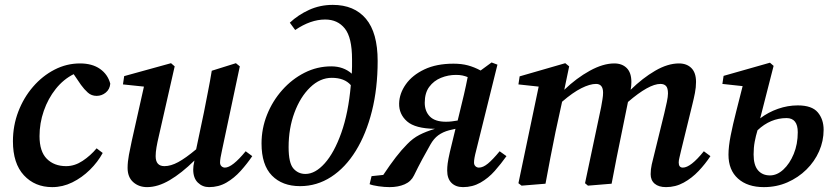

<svg xmlns="http://www.w3.org/2000/svg" viewBox="-20 -753 3417 787"><path d="M194 14Q123 14 78 -34.5Q33 -83 33 -174Q33 -238 55 -295.5Q77 -353 115.5 -397.5Q154 -442 203.5 -467.5Q253 -493 308 -493Q358 -493 390 -470.5Q422 -448 432 -410Q430 -387 413.5 -373.5Q397 -360 376 -360Q355 -360 340 -373.5Q325 -387 312 -405L282 -449Q240 -428 208.5 -388.5Q177 -349 159.5 -298.5Q142 -248 142 -195Q142 -132 172 -102Q202 -72 251 -72Q286 -72 318.5 -93.5Q351 -115 376 -145L401 -126Q381 -89 348.5 -57Q316 -25 276.5 -5.5Q237 14 194 14Z M837 14Q810 14 791 -4.5Q772 -23 772 -58Q772 -65 773 -73.5Q774 -82 777 -95Q724 -43 675.5 -14.5Q627 14 583 14Q549 14 526 -6.5Q503 -27 503 -65Q503 -89 508.5 -118.5Q514 -148 520 -175L570 -398L484 -407L489 -441L681 -494L696 -481L631 -195Q625 -170 621.5 -149.5Q618 -129 618 -113Q618 -72 654 -72Q680 -72 710.5 -88.5Q741 -105 784 -141L816 -293Q824 -335 832.5 -377.5Q841 -420 848 -463L947 -494L963 -481L890 -137Q882 -102 882 -87Q882 -77 888 -71.5Q894 -66 902 -66Q932 -66 987 -133L1014 -113Q993 -82 966.5 -52.5Q940 -23 908 -4.5Q876 14 837 14Z M1163 -150Q1163 -85 1182.5 -62.5Q1202 -40 1232 -40Q1272 -40 1311 -83.5Q1350 -127 1379 -208.5Q1408 -290 1418 -404Q1392 -434 1340 -434Q1292 -434 1251.5 -395Q1211 -356 1187 -291.5Q1163 -227 1163 -150ZM1210 10Q1137 10 1094.5 -33.5Q1052 -77 1052 -165Q1052 -226 1074.5 -282.5Q1097 -339 1137 -384Q1177 -429 1228.5 -455Q1280 -481 1338 -481Q1388 -481 1422 -451Q1423 -465 1423 -480Q1423 -495 1423 -510Q1423 -599 1393.5 -636Q1364 -673 1313 -673Q1253 -673 1190 -630L1168 -660Q1202 -692 1247 -712.5Q1292 -733 1344 -733Q1432 -733 1480 -676Q1528 -619 1528 -503Q1528 -391 1504.5 -297.5Q1481 -204 1438.5 -135Q1396 -66 1337.5 -28Q1279 10 1210 10Z M1721 -332Q1721 -297 1742 -275.5Q1763 -254 1808 -254Q1821 -254 1832.5 -255.5Q1844 -257 1856 -259L1864 -292Q1873 -328 1881.5 -364.5Q1890 -401 1897 -437Q1887 -441 1876 -443.5Q1865 -446 1849 -446Q1817 -446 1787.5 -434Q1758 -422 1739.5 -397Q1721 -372 1721 -332ZM1495 2 1503 -31 1551 -36Q1579 -78 1602.5 -108.5Q1626 -139 1649 -162Q1672 -186 1699 -200Q1726 -214 1763 -225Q1682 -226 1648.5 -255.5Q1615 -285 1616 -329Q1617 -370 1643.5 -407.5Q1670 -445 1719.5 -468.5Q1769 -492 1839 -492Q1872 -492 1898 -485Q1924 -478 1950 -464L1995 -497L2019 -488L1932 -137Q1927 -118 1925 -106.5Q1923 -95 1923 -87Q1923 -77 1929 -71.5Q1935 -66 1943 -66Q1960 -66 1980 -82.5Q2000 -99 2028 -133L2056 -113Q2034 -82 2008 -52.5Q1982 -23 1949.5 -4.5Q1917 14 1878 14Q1848 14 1830.5 -3.5Q1813 -21 1813 -54Q1813 -68 1815 -83.5Q1817 -99 1824 -130L1847 -225L1821 -219Q1795 -212 1776.5 -198.5Q1758 -185 1744 -160Q1728 -132 1711 -100.5Q1694 -69 1677 -34Q1665 -9 1638.5 2.5Q1612 14 1577 14Q1556 14 1531.5 10.5Q1507 7 1495 2Z M2118 8 2105 -2 2188 -398 2105 -407 2110 -440 2297 -494 2313 -481 2293 -385Q2343 -433 2397.5 -463Q2452 -493 2498 -493Q2530 -493 2549 -474Q2568 -455 2568 -417Q2568 -400 2565 -385Q2614 -433 2665.5 -463Q2717 -493 2763 -493Q2795 -493 2814 -474Q2833 -455 2833 -417Q2833 -395 2828.5 -372Q2824 -349 2818 -325L2772 -137Q2768 -119 2765 -107Q2762 -95 2762 -87Q2762 -66 2779 -66Q2811 -66 2865 -133L2892 -113Q2871 -81 2843.5 -52Q2816 -23 2782.5 -4.5Q2749 14 2710 14Q2680 14 2663.5 0Q2647 -14 2647 -39Q2647 -59 2651.5 -79Q2656 -99 2663 -126L2703 -289Q2709 -314 2713.5 -335.5Q2718 -357 2718 -370Q2718 -392 2710 -400.5Q2702 -409 2687 -409Q2640 -409 2554 -335L2529 -212Q2518 -159 2507.5 -106.5Q2497 -54 2487 0L2390 8L2378 -2L2444 -314Q2447 -331 2449.5 -346Q2452 -361 2452 -373Q2452 -409 2423 -409Q2398 -409 2363 -391.5Q2328 -374 2284 -336L2257 -212Q2246 -159 2236 -106.5Q2226 -54 2216 0Z M3069 -120Q3069 -76 3087 -55Q3105 -34 3136 -34Q3165 -34 3191 -58Q3217 -82 3233.5 -122Q3250 -162 3250 -211Q3250 -269 3204 -269Q3138 -269 3085 -219Q3078 -196 3073.5 -172Q3069 -148 3069 -120ZM3111 14Q3044 14 3005 -21Q2966 -56 2966 -119Q2966 -152 2975 -197.5Q2984 -243 2997.5 -295.5Q3011 -348 3024 -400L2941 -409L2946 -442L3136 -496L3151 -483L3096 -268Q3129 -293 3169 -307Q3209 -321 3250 -321Q3308 -321 3332 -292.5Q3356 -264 3356 -221Q3356 -175 3337.5 -133Q3319 -91 3285.5 -58Q3252 -25 3207.5 -5.5Q3163 14 3111 14Z"/></svg>

Font: Source Serif 4 Semibold
Style: Italic
Weight: 600
Italic angle: -12°
Designer: Frank Grießhammer
Foundry: Adobe
Version: Version 4.005;hotconv 1.1.0;makeotfexe 2.6.0